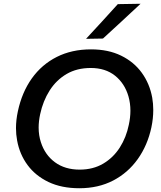

<svg xmlns="http://www.w3.org/2000/svg" viewBox="-20 -989 856 1021"><path d="M402 12Q307.5 12 238.2 -21Q169 -54 126.8 -111Q84.5 -168 71 -242Q65 -274 65 -307.5Q65 -351 75 -397Q96.5 -498 149.2 -572Q202 -646 281.8 -686.2Q361.5 -726.5 464 -726.5Q555.5 -726.5 623.8 -693.2Q692 -660 734 -602Q776 -544 789.5 -469.5Q795 -437.5 795 -404Q795 -359 785 -311.5Q764.5 -216 712.5 -143Q660.5 -70 581.8 -29Q503 12 402 12ZM403.5 -87Q475 -87 528.8 -118.8Q582.5 -150.5 617 -204.5Q651.5 -258.5 665 -325.5Q673.5 -364.5 673.5 -400.5Q673.5 -440.5 663 -477Q643 -545.5 591.8 -586.5Q540.5 -627.5 462.5 -627.5Q389 -627.5 334.2 -595.5Q279.5 -563.5 244 -507.8Q208.5 -452 193.5 -381.5Q185.5 -344.5 185.5 -310.5Q185.5 -269 197.5 -232.5Q219 -165.5 272.2 -126.2Q325.5 -87 403.5 -87ZM437.5 -782.5Q481 -829.5 522.8 -875Q564.5 -920.5 606.5 -967L727.5 -969Q676.5 -921 626.5 -875Q576.5 -829 527.5 -784Z"/></svg>

Font: Heraclito Medium
Style: Italic
Weight: 500
Italic angle: -12°
Designer: Kostas Bartsokas (font) & Cristiano Sobral (main changes)
Foundry: Kostas Bartsokas (font) & Cristiano Sobral (main changes)
Version: Version 1.00;July 8, 2020;FontCreator 13.0.0.2655 64-bit